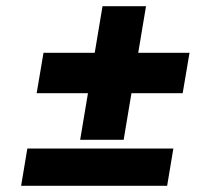

<svg xmlns="http://www.w3.org/2000/svg" viewBox="-20 -628 680 618"><path d="M238 -178 310 -608H450L378 -178ZM98 -328 120 -458H590L568 -328ZM48 -30 68 -150H538L518 -30Z"/></svg>

Font: Figtree Black
Style: Italic
Weight: 900
Italic angle: -9.5°
Foundry: Erik Kennedy
Version: Version 2.001;gftools[0.9.30]